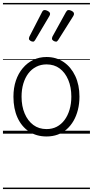

<svg xmlns="http://www.w3.org/2000/svg" viewBox="-20 -905 629 1300"><path d="M295 19Q227 19 176.5 -14.5Q126 -48 98.5 -108.5Q71 -169 71 -250Q71 -310 87.5 -359Q104 -408 134.5 -444Q165 -480 205.5 -499.5Q246 -519 295 -519Q361 -519 411 -485Q461 -451 489.5 -390.5Q518 -330 518 -251Q518 -203 507.5 -161.5Q497 -120 478 -87Q459 -54 432 -30Q405 -6 370.5 6.5Q336 19 295 19ZM295 -31Q334 -31 364.5 -47Q395 -63 417 -92.5Q439 -122 451 -162.5Q463 -203 463 -251Q463 -315 442 -364.5Q421 -414 384 -441.5Q347 -469 295 -469Q257 -469 225.5 -453Q194 -437 172 -408Q150 -379 138 -339Q126 -299 126 -250Q126 -186 147 -136.5Q168 -87 205.5 -59Q243 -31 295 -31ZM204 -623Q195 -623 185.5 -629Q176 -635 176 -643Q176 -646 176.5 -648.5Q177 -651 179 -657L265 -824Q268 -830 272 -833.5Q276 -837 283 -837Q289 -837 297.5 -833.5Q306 -830 312.5 -824.5Q319 -819 319 -812Q319 -808 318 -804.5Q317 -801 314 -796L218 -634Q215 -629 211.5 -626Q208 -623 204 -623ZM360 -623Q351 -623 341.5 -629Q332 -635 332 -643Q332 -646 332.5 -648.5Q333 -651 335 -657L427 -824Q431 -830 434.5 -833.5Q438 -837 445 -837Q452 -837 460.5 -833.5Q469 -830 475 -824.5Q481 -819 481 -812Q481 -808 480 -804.5Q479 -801 476 -796L374 -634Q370 -629 367 -626Q364 -623 360 -623ZM0 365H589V375H0ZM0 -20H589V0H0ZM0 -505H589V-500H0ZM0 -885H589V-875H0Z"/></svg>

Font: Playwrite GB S Guides
Style: Regular
Weight: 400
Designer: Veronika Burian, José Scaglione
Foundry: TypeTogether
Version: Version 1.003